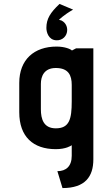

<svg xmlns="http://www.w3.org/2000/svg" viewBox="-20 -747 534 977"><path d="M298 210C414 210 455 151 455 64V-501H367L346 -490C340 -497 310 -510 268 -510C154 -510 78 -444 78 -325V-176C78 -51 149 12 264 12C315 12 341 -5 345 -8V46C345 99 316 124 272 124ZM345 -231C345 -141 333 -94 264 -94C202 -94 188 -141 188 -191V-320C188 -358 204 -401 264 -401C329 -401 345 -363 345 -315ZM280 -646C280 -646 304 -671 352 -698L283 -727C236 -683 216 -651 216 -605C216 -583 227 -544 266 -542C298 -540 322 -564 322 -595C322 -604 319 -630 292 -643Z"/></svg>

Font: Advent Pro
Style: Bold
Weight: 700
Designer: Andreas Kalpakidis
Foundry: Andreas Kalpakidis
Version: Version 2.002 2008